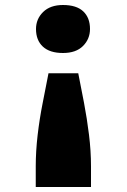

<svg xmlns="http://www.w3.org/2000/svg" viewBox="-20 -561 508 768"><path d="M293 -268Q304 -213 316 -150Q328 -87 336 -22Q344 43 344 104V187H123V104Q123 44 130.5 -20.5Q138 -85 150.5 -148Q163 -211 174 -268ZM232 -541Q286 -541 313 -515.5Q340 -490 340 -445Q340 -405 312 -377Q284 -349 232 -349Q179 -349 151.5 -374.5Q124 -400 124 -445Q124 -485 152.5 -513Q181 -541 232 -541Z"/></svg>

Font: Lexend Exa ExtraBold
Style: Regular
Weight: 800
Designer: Bonnie Shaver-Troup, Thomas Jockin
Foundry: Lexend
Version: Version 1.007